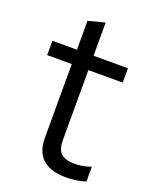

<svg xmlns="http://www.w3.org/2000/svg" viewBox="-127 -715 619 793"><g transform="rotate(20 182.5 -318.5)"><path d="M260 10Q195 10 160 -21Q125 -52 125 -111V-438H17V-501H125V-628L198 -647V-501H349V-438H198V-130Q198 -90 216 -72.5Q234 -55 275 -55Q296 -55 312.5 -58Q329 -61 348 -68V-3Q329 4 305.5 7Q282 10 260 10Z"/></g></svg>

Font: Red Hat Display VF
Style: Regular
Weight: 300
Designer: Pentagram, MCKL
Foundry: Pentagram, MCKL
Version: Version 1.023